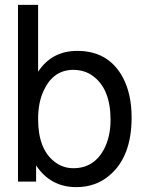

<svg xmlns="http://www.w3.org/2000/svg" viewBox="-20 -749 596 792"><path d="M54.2 -729H137.2V-453.1Q193.8 -539.1 298.8 -539.1Q426.8 -539.1 485.8 -431.2Q522.9 -362.8 522.9 -264.2Q522.9 -103 432.1 -25.9Q375 22.9 294.9 22.9Q188 22.9 128.9 -66.9V0H54.2ZM283.2 -460.9Q200.2 -460.9 161.1 -377Q137.2 -328.1 137.2 -257.8Q137.2 -132.8 206.1 -81.1Q238.8 -55.2 283.2 -55.2Q367.2 -55.2 409.2 -133.8Q436 -185.1 436 -254.9Q436 -381.8 363.8 -435.1Q331.1 -460 283.2 -460.9Z"/></svg>

Font: SolaimanLipiNormal
Style: Normal
Weight: 400
Designer: Solaiman Karim
Version: Version 1.6.1 ; ttfautohint (v1.5.65-e2d9)